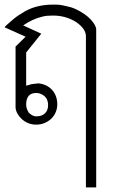

<svg xmlns="http://www.w3.org/2000/svg" viewBox="-20 -544 545 838"><path d="M355 -386.2Q355 -418.9 310.1 -449.2Q265.1 -476.1 211.9 -476.1Q199.2 -476.1 188.2 -475.3Q177.2 -474.6 168 -472.2Q144.5 -466.8 123 -457Q101.6 -447.3 81.1 -433.1L160.2 -397L94.2 -314.9V-169.9L118.2 -176.8L147.9 -180.2Q167 -178.2 182.4 -170.4Q197.8 -162.6 208.3 -150.6Q218.8 -138.7 224.4 -122.8Q230 -106.9 230 -88.9Q230 -70.3 223.1 -54.2Q216.3 -38.1 203.9 -26.1Q191.4 -14.2 174.6 -7.1Q157.7 0 138.2 0Q118.7 0 102.5 -6.8Q86.4 -13.7 74.7 -24.7Q63 -35.6 55.9 -48.6Q48.8 -61.5 47.9 -74.2V-340.8L91.8 -383.8L0 -424.8Q2.4 -428.7 9.8 -435.5Q17.1 -442.4 28.8 -452.1Q41.5 -463.4 52.2 -471.2Q63 -479 75.2 -485.8Q129.9 -523.9 212.9 -523.9Q223.1 -523.9 229.7 -523.7Q236.3 -523.4 241.5 -522.7Q246.6 -522 252 -521Q257.3 -520 265.1 -518.1Q277.8 -515.6 288.8 -512.5Q299.8 -509.3 311 -503.9Q351.6 -484.9 377 -458Q399.9 -432.1 399.9 -415V273.9H355ZM138.2 -36.1Q163.1 -36.1 176.8 -49.8Q189.9 -63 189.9 -85Q189.9 -114.7 168 -128.9Q153.8 -138.2 138.2 -138.2Q94.2 -138.2 94.2 -87.9Q94.2 -69.8 106 -51.8Q122.1 -36.1 138.2 -36.1Z"/></svg>

Font: Defago Noto Sans
Style: Regular
Weight: 400
Designer: John M. Durdin
Foundry: Lao IT Dev Co., Ltd.
Version: Version 1.000 2007 initial release